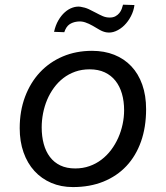

<svg xmlns="http://www.w3.org/2000/svg" viewBox="-20 -770 690 799"><path d="M283.5 8.5Q234 8.5 193.2 -9Q152.5 -26.5 123.2 -58.5Q94 -90.5 78 -135.8Q62 -181 62 -236.5Q62 -308 84.2 -367.2Q106.5 -426.5 146.2 -469Q186 -511.5 241.2 -535Q296.5 -558.5 363 -558.5Q414 -558.5 455.5 -542Q497 -525.5 526.5 -494.2Q556 -463 572 -417.8Q588 -372.5 588 -315.5Q588 -241 566.8 -181Q545.5 -121 506 -79Q466.5 -37 410.2 -14.2Q354 8.5 283.5 8.5ZM496.5 -311Q496.5 -348.5 487.5 -379.8Q478.5 -411 460.5 -433.8Q442.5 -456.5 415.8 -469Q389 -481.5 353 -481.5Q320.5 -481.5 293 -471.8Q265.5 -462 243.5 -445Q221.5 -428 204.5 -404.8Q187.5 -381.5 176.2 -354.8Q165 -328 159.2 -298.5Q153.5 -269 153.5 -240Q153.5 -202.5 162 -171Q170.5 -139.5 187.8 -116.8Q205 -94 231.2 -81.5Q257.5 -69 293 -69Q325 -69 352.5 -78.8Q380 -88.5 402.5 -105.8Q425 -123 442.5 -146.2Q460 -169.5 472 -196.5Q484 -223.5 490.2 -252.8Q496.5 -282 496.5 -311ZM205 -637.5Q211 -665 223 -685.5Q235 -706 250 -719.2Q265 -732.5 281.8 -738.2Q298.5 -744 314.5 -742Q334 -739 349.5 -731.8Q365 -724.5 379.2 -716.8Q393.5 -709 407.2 -703Q421 -697 436.5 -697Q450.5 -697 460.2 -702.2Q470 -707.5 476.5 -715.5Q483 -723.5 486.5 -732.8Q490 -742 492 -750.5L539.5 -749Q536.5 -725 525 -702.8Q513.5 -680.5 497.2 -664.5Q481 -648.5 461.2 -640.2Q441.5 -632 422 -635.5Q408 -638 394 -646.2Q380 -654.5 365.2 -663Q350.5 -671.5 334.5 -677Q318.5 -682.5 300.5 -680Q281.5 -677.5 268.2 -668Q255 -658.5 247.5 -636Z"/></svg>

Font: B612 Mono
Style: Italic
Weight: 400
Italic angle: -10°
Version: Version 1.005